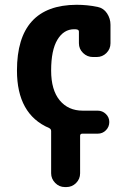

<svg xmlns="http://www.w3.org/2000/svg" viewBox="-20 -550 540 790"><path d="M381.8 -521.5Q406.2 -516.6 420.4 -495.1Q434.6 -473.6 434.6 -448.2V-372.1Q434.6 -348.6 418 -332Q401.4 -315.4 377.9 -315.4H362.3Q338.9 -315.4 321.8 -332Q304.7 -348.6 304.7 -372.1V-419.9Q304.7 -426.8 296.9 -428.7Q293 -429.7 285.2 -429.7Q242.2 -429.7 216.3 -386.7Q190.4 -343.8 190.4 -259.8Q190.4 -179.7 225.6 -137.2Q260.7 -94.7 320.3 -94.7H381.8Q401.4 -94.7 415.5 -81.1Q429.7 -67.4 429.7 -47.9Q429.7 -28.3 416 -14.2Q402.3 0 381.8 0H318.4Q310.5 0 309.6 7.8V163.1Q309.6 186.5 293 203.1Q276.4 219.7 252.9 219.7H247.1Q223.6 219.7 207 202.6Q190.4 185.5 190.4 163.1V-10.7Q190.4 -19.5 181.6 -23.4Q49.8 -80.1 49.8 -259.8Q49.8 -529.3 294.9 -530.3Q339.8 -530.3 381.8 -521.5Z"/></svg>

Font: Rounded Mgen+ 1mn bold
Style: Bold
Weight: 700
Designer: [Source Han Sans]
Ryoko NISHIZUKA  (kana & ideographs); Paul D. Hunt (Latin, Greek & Cyrillic); Wenlong ZHANG  (bopomofo
Version: Version 1.059.20150602